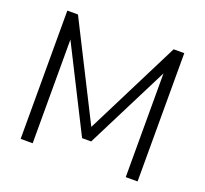

<svg xmlns="http://www.w3.org/2000/svg" viewBox="-124 -865 1078 1011"><g transform="rotate(20 415.5 -359.5)"><path d="M87.9 0V-718.8H147.5L416 -186.5L683.6 -718.8H743.2V0H676.8V-581.1L441.4 -114.3H390.6L155.3 -581.1V0Z"/></g></svg>

Font: Min Sans Light
Style: Regular
Weight: 300
Designer: Jinseong-Kim, NotoSansCJK, Nunito
Foundry: Jinseong-Kim
Version: Version 1.400;Glyphs 3.1.2 (3151)